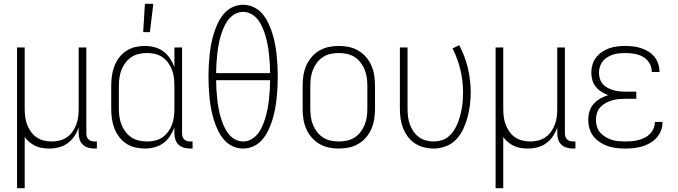

<svg xmlns="http://www.w3.org/2000/svg" viewBox="-20 -768 3540 1003"><path d="M69 215V-520H109V-200Q109 -179 111.5 -158Q114 -137 121.5 -117.5Q129 -98 141 -80.5Q153 -63 170.5 -51Q188 -39 208.5 -34Q229 -29 250 -29Q271 -29 291.5 -34Q312 -39 329.5 -51Q347 -63 359 -80.5Q371 -98 378.5 -117.5Q386 -137 388.5 -158Q391 -179 391 -200V-520H431V-71Q431 -63 433.5 -54.5Q436 -46 442 -40Q448 -34 456.5 -31.5Q465 -29 473 -29H486V8H473Q457 8 441 3.5Q425 -1 413 -12Q401 -23 396 -39Q391 -55 391 -71V-102Q383 -78 368.5 -56.5Q354 -35 333.5 -20Q313 -5 288 1.5Q263 8 237 8Q219 8 200.5 5Q182 2 165.5 -5.5Q149 -13 134.5 -25Q120 -37 109 -52V215Z M728 -600 737 -748H781L763 -600ZM736 8Q711 8 685.5 2Q660 -4 638.5 -18.5Q617 -33 601.5 -54Q586 -75 577 -99Q568 -123 564.5 -148.5Q561 -174 561 -200V-320Q561 -346 564.5 -371.5Q568 -397 577 -421Q586 -445 601.5 -466Q617 -487 638.5 -501.5Q660 -516 685.5 -522Q711 -528 736 -528Q762 -528 787 -521.5Q812 -515 832.5 -500Q853 -485 867.5 -463.5Q882 -442 891 -418V-520H931V-71Q931 -63 933.5 -54.5Q936 -46 942 -40Q948 -34 956.5 -31.5Q965 -29 973 -29H986V8H973Q957 8 941 3.5Q925 -1 913 -12Q901 -23 896 -39Q891 -55 891 -71V-102Q882 -78 867.5 -56.5Q853 -35 832.5 -20Q812 -5 787 1.5Q762 8 736 8ZM749 -29Q770 -29 791 -34Q812 -39 829 -51Q846 -63 858.5 -80Q871 -97 878.5 -117Q886 -137 888.5 -158Q891 -179 891 -200V-320Q891 -341 888.5 -362Q886 -383 878.5 -403Q871 -423 858.5 -440Q846 -457 829 -469Q812 -481 791 -486Q770 -491 749 -491Q728 -491 706.5 -486.5Q685 -482 667 -470Q649 -458 636 -441Q623 -424 615 -404Q607 -384 604 -362.5Q601 -341 601 -320V-200Q601 -179 604 -157.5Q607 -136 615 -116Q623 -96 636 -79Q649 -62 667 -50Q685 -38 706.5 -33.5Q728 -29 749 -29Z M1250 8Q1221 8 1194.5 -4.5Q1168 -17 1149.5 -39Q1131 -61 1118.5 -87Q1106 -113 1097.5 -140.5Q1089 -168 1083.5 -196Q1078 -224 1075 -252.5Q1072 -281 1070.5 -310Q1069 -339 1069 -368Q1069 -396 1070.5 -425Q1072 -454 1075 -482.5Q1078 -511 1083.5 -539Q1089 -567 1097.5 -594.5Q1106 -622 1118.5 -648Q1131 -674 1149.5 -696Q1168 -718 1194.5 -730.5Q1221 -743 1250 -743Q1279 -743 1305.5 -730.5Q1332 -718 1350.5 -696Q1369 -674 1381.5 -648Q1394 -622 1402.5 -594.5Q1411 -567 1416.5 -539Q1422 -511 1425 -482.5Q1428 -454 1429.5 -425Q1431 -396 1431 -368Q1431 -339 1429.5 -310Q1428 -281 1425 -252.5Q1422 -224 1416.5 -196Q1411 -168 1402.5 -140.5Q1394 -113 1381.5 -87Q1369 -61 1350.5 -39Q1332 -17 1305.5 -4.5Q1279 8 1250 8ZM1391 -386Q1391 -410 1389.5 -433.5Q1388 -457 1385.5 -481Q1383 -505 1379 -528.5Q1375 -552 1368.5 -575Q1362 -598 1353 -620Q1344 -642 1330 -661.5Q1316 -681 1295 -693.5Q1274 -706 1250 -706Q1226 -706 1205 -693.5Q1184 -681 1170 -661.5Q1156 -642 1147 -620Q1138 -598 1131.5 -575Q1125 -552 1121 -528.5Q1117 -505 1114.5 -481Q1112 -457 1110.5 -433.5Q1109 -410 1109 -386ZM1250 -29Q1274 -29 1295 -41.5Q1316 -54 1330 -73.5Q1344 -93 1353 -115Q1362 -137 1368.5 -160Q1375 -183 1379 -206.5Q1383 -230 1385.5 -254Q1388 -278 1389.5 -301.5Q1391 -325 1391 -349H1109Q1109 -325 1110.5 -301.5Q1112 -278 1114.5 -254Q1117 -230 1121 -206.5Q1125 -183 1131.5 -160Q1138 -137 1147 -115Q1156 -93 1170 -73.5Q1184 -54 1205 -41.5Q1226 -29 1250 -29Z M1750 8Q1723 8 1697 2.5Q1671 -3 1648 -16.5Q1625 -30 1607.5 -50.5Q1590 -71 1579.5 -95.5Q1569 -120 1565 -146.5Q1561 -173 1561 -200V-320Q1561 -347 1565 -373.5Q1569 -400 1579.5 -424.5Q1590 -449 1607.5 -469.5Q1625 -490 1648 -503.5Q1671 -517 1697 -522.5Q1723 -528 1750 -528Q1777 -528 1803 -522.5Q1829 -517 1852 -503.5Q1875 -490 1892.5 -469.5Q1910 -449 1920.5 -424.5Q1931 -400 1935 -373.5Q1939 -347 1939 -320V-200Q1939 -173 1935 -146.5Q1931 -120 1920.5 -95.5Q1910 -71 1892.5 -50.5Q1875 -30 1852 -16.5Q1829 -3 1803 2.5Q1777 8 1750 8ZM1750 -29Q1772 -29 1793 -33.5Q1814 -38 1832 -49.5Q1850 -61 1863.5 -78.5Q1877 -96 1885 -116Q1893 -136 1896 -157Q1899 -178 1899 -200V-320Q1899 -342 1896 -363Q1893 -384 1885 -404Q1877 -424 1863.5 -441.5Q1850 -459 1832 -470.5Q1814 -482 1793 -486.5Q1772 -491 1750 -491Q1728 -491 1707 -486.5Q1686 -482 1668 -470.5Q1650 -459 1636.5 -441.5Q1623 -424 1615 -404Q1607 -384 1604 -363Q1601 -342 1601 -320V-200Q1601 -178 1604 -157Q1607 -136 1615 -116Q1623 -96 1636.5 -78.5Q1650 -61 1668 -49.5Q1686 -38 1707 -33.5Q1728 -29 1750 -29Z M2246 8Q2220 8 2194.5 1.5Q2169 -5 2147.5 -19Q2126 -33 2110.5 -54Q2095 -75 2085.5 -99Q2076 -123 2072.5 -148.5Q2069 -174 2069 -200V-520H2109V-200Q2109 -179 2111.5 -158.5Q2114 -138 2121 -118.5Q2128 -99 2139.5 -82Q2151 -65 2167.5 -52.5Q2184 -40 2204.5 -34.5Q2225 -29 2245 -29Q2266 -29 2286.5 -35Q2307 -41 2323 -54.5Q2339 -68 2350.5 -85.5Q2362 -103 2370 -122.5Q2378 -142 2383.5 -162Q2389 -182 2392.5 -203Q2396 -224 2397.5 -244.5Q2399 -265 2399 -286Q2399 -346 2385 -404Q2371 -462 2344 -515L2379 -532Q2409 -475 2424 -412.5Q2439 -350 2439 -286Q2439 -253 2435 -220.5Q2431 -188 2422.5 -156Q2414 -124 2400 -94Q2386 -64 2363.5 -40Q2341 -16 2309.5 -4Q2278 8 2246 8Z M2569 215V-520H2609V-200Q2609 -179 2611.5 -158Q2614 -137 2621.5 -117.5Q2629 -98 2641 -80.5Q2653 -63 2670.5 -51Q2688 -39 2708.5 -34Q2729 -29 2750 -29Q2771 -29 2791.5 -34Q2812 -39 2829.5 -51Q2847 -63 2859 -80.5Q2871 -98 2878.5 -117.5Q2886 -137 2888.5 -158Q2891 -179 2891 -200V-520H2931V-71Q2931 -63 2933.5 -54.5Q2936 -46 2942 -40Q2948 -34 2956.5 -31.5Q2965 -29 2973 -29H2986V8H2973Q2957 8 2941 3.5Q2925 -1 2913 -12Q2901 -23 2896 -39Q2891 -55 2891 -71V-102Q2883 -78 2868.5 -56.5Q2854 -35 2833.5 -20Q2813 -5 2788 1.5Q2763 8 2737 8Q2719 8 2700.5 5Q2682 2 2665.5 -5.5Q2649 -13 2634.5 -25Q2620 -37 2609 -52V215Z M3247 8Q3224 8 3201 5.5Q3178 3 3156 -4.5Q3134 -12 3114.5 -24.5Q3095 -37 3080.5 -55.5Q3066 -74 3059.5 -96.5Q3053 -119 3053 -142Q3053 -165 3059.5 -186.5Q3066 -208 3081 -225Q3096 -242 3116 -253.5Q3136 -265 3157 -271Q3139 -278 3122 -288.5Q3105 -299 3092.5 -314.5Q3080 -330 3074.5 -349.5Q3069 -369 3069 -388Q3069 -410 3075 -430.5Q3081 -451 3094 -468Q3107 -485 3125 -497Q3143 -509 3163 -516Q3183 -523 3204.5 -525.5Q3226 -528 3247 -528Q3268 -528 3288.5 -525.5Q3309 -523 3329 -516.5Q3349 -510 3367 -499Q3385 -488 3398 -472Q3411 -456 3418 -436Q3425 -416 3425 -395V-392H3385V-394Q3385 -418 3372 -439Q3359 -460 3338.5 -471.5Q3318 -483 3294.5 -487Q3271 -491 3247 -491Q3231 -491 3214.5 -489.5Q3198 -488 3183 -483Q3168 -478 3153.5 -469.5Q3139 -461 3129 -448.5Q3119 -436 3114 -420Q3109 -404 3109 -388Q3109 -372 3114 -356Q3119 -340 3130 -328Q3141 -316 3155.5 -308.5Q3170 -301 3185.5 -296.5Q3201 -292 3217.5 -290.5Q3234 -289 3250 -289H3304V-252H3250Q3232 -252 3214 -250.5Q3196 -249 3178.5 -244Q3161 -239 3145 -230.5Q3129 -222 3116.5 -208.5Q3104 -195 3098.5 -177.5Q3093 -160 3093 -142Q3093 -124 3098.5 -106.5Q3104 -89 3115.5 -75.5Q3127 -62 3143 -52.5Q3159 -43 3176 -37.5Q3193 -32 3211 -30.5Q3229 -29 3247 -29Q3264 -29 3281.5 -30.5Q3299 -32 3315.5 -36.5Q3332 -41 3347.5 -48.5Q3363 -56 3375 -68Q3387 -80 3394 -96.5Q3401 -113 3401 -130V-131H3441V-129Q3441 -107 3433 -86Q3425 -65 3410 -48.5Q3395 -32 3375.5 -20.5Q3356 -9 3335 -3Q3314 3 3291.5 5.5Q3269 8 3247 8Z"/></svg>

Font: Iosevka SS18 Extralight
Style: Regular
Weight: 200
Monospace: yes
Designer: Belleve Invis
Foundry: Belleve Invis
Version: Version 25.1.1; ttfautohint (v1.8.4)